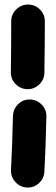

<svg xmlns="http://www.w3.org/2000/svg" viewBox="-20 -759 249 853"><path d="M104.5 -738.8Q135.3 -738.8 157.2 -717Q179.2 -695.3 179.2 -664.6Q179.2 -611.3 178.7 -553.5Q178.2 -495.6 177.2 -435.5Q176.8 -405.3 154.3 -383.8Q131.8 -362.3 101.1 -362.8Q70.8 -363.8 49.3 -385.7Q27.8 -407.7 28.3 -438.5Q29.3 -498 29.5 -554.9Q29.8 -611.8 29.8 -664.6Q29.8 -695.3 52 -717Q74.2 -738.8 104.5 -738.8ZM113.3 -316.9Q143.6 -316.4 165.3 -294.2Q187 -272 186 -241.2Q184.6 -175.3 182.4 -112.5Q180.2 -49.8 177.2 4.4Q175.3 34.7 152.6 55.2Q129.9 75.7 99.1 74.2Q68.8 72.3 48.1 49.3Q27.3 26.4 28.8 -4.4Q31.7 -57.1 33.9 -117.9Q36.1 -178.7 37.6 -244.1Q38.6 -274.4 60.5 -296.1Q82.5 -317.9 113.3 -316.9Z"/></svg>

Font: Mikhak-FD ExtraBold
Style: Regular
Weight: 800
Designer: Amin Abedi
Version: Version 3.2